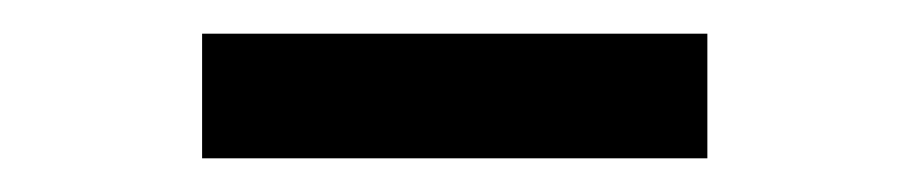

<svg xmlns="http://www.w3.org/2000/svg" viewBox="-20 -737 540 114"><path d="M100 -643V-717H400V-643Z"/></svg>

Font: Iosevka Slab Medium
Style: Regular
Weight: 500
Monospace: yes
Designer: Belleve Invis
Foundry: Belleve Invis
Version: Version 11.1.1; ttfautohint (v1.8.3)